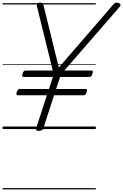

<svg xmlns="http://www.w3.org/2000/svg" viewBox="-20 -1005 958 1495"><path d="M282 14Q256 14 261 -5L345 -263H119Q111 -263 108.5 -268.5Q106 -274 110 -287Q115 -302 121 -307Q127 -312 135 -312H361L392 -406H164Q156 -406 154 -412Q152 -418 155 -431Q160 -445 166 -450.5Q172 -456 181 -456H391L268 -954Q264 -970 271 -977.5Q278 -985 291 -985Q306 -985 311 -979.5Q316 -974 319 -963L438 -479L858 -965Q870 -979 879 -983.5Q888 -988 901 -982Q914 -979 917.5 -970.5Q921 -962 910 -950L481 -456H692Q700 -456 702.5 -451Q705 -446 700 -432Q696 -418 690 -412Q684 -406 675 -406H448L417 -312H647Q655 -312 657.5 -307Q660 -302 655 -288Q651 -275 645 -269Q639 -263 631 -263H401L317 -5Q311 14 282 14ZM0 460H726V470H0ZM0 -20H726V0H0ZM0 -505H726V-500H0ZM0 -980H726V-970H0Z"/></svg>

Font: Playwrite NO Guides
Style: Regular
Weight: 400
Designer: Veronika Burian, José Scaglione
Foundry: TypeTogether
Version: Version 1.003